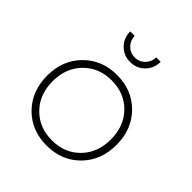

<svg xmlns="http://www.w3.org/2000/svg" viewBox="-198 -869 1006 1006"><g transform="rotate(45 305.0 -365.5)"><path d="M418 -732Q417 -682 384.5 -650Q352 -618 305 -618Q258 -618 225.5 -650Q193 -682 192 -732H225Q226 -698 249 -675Q272 -652 305 -652Q338 -652 361 -675Q384 -698 385 -732ZM305 -522Q417 -522 489.5 -448.5Q562 -375 562 -261Q562 -146 489.5 -72.5Q417 1 305 1Q193 1 120.5 -72.5Q48 -146 48 -261Q48 -375 121 -448.5Q194 -522 305 -522ZM305 -482Q211 -482 150 -420Q89 -358 89 -260Q89 -162 150 -100Q211 -38 305 -38Q400 -38 460.5 -100Q521 -162 521 -260Q521 -358 460.5 -420Q400 -482 305 -482Z"/></g></svg>

Font: Montserrat Ultra Light
Style: Regular
Weight: 200
Designer: Julieta Ulanovsky
Foundry: Julieta Ulanovsky
Version: Version 3.100;PS 003.100;hotconv 1.0.88;makeotf.lib2.5.64775